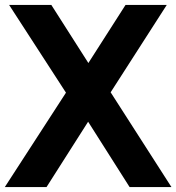

<svg xmlns="http://www.w3.org/2000/svg" viewBox="-34 -760 717 780"><path d="M-14.5 0 234 -383.5 3 -740H174.5L325 -504L476 -740H643.5L415.5 -385L662.5 0H492.5L324 -265.5L155 0Z"/></svg>

Font: Encode Sans SemiCondensed SemiCondensed
Style: Bold
Weight: 700
Width: 4
Designer: Multiple Designers
Foundry: Impallari Type
Version: Version 3.000; ttfautohint (v1.8.3) -l 8 -r 50 -G 200 -x 14 